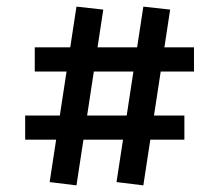

<svg xmlns="http://www.w3.org/2000/svg" viewBox="-20 -550 662 580"><path d="M413 10 332 0 413 -530 494 -521ZM56 -128V-201H537V-128ZM211 10 130 0 211 -530 292 -521ZM85 -334V-407H566V-334Z"/></svg>

Font: Eczar SemiBold
Style: Regular
Weight: 600
Designer: Vaibhav Singh
Foundry: Rosetta Type Foundry
Version: Version 2.000